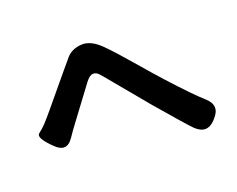

<svg xmlns="http://www.w3.org/2000/svg" viewBox="-101 -841 1202 974"><g transform="rotate(-20 500.0 -354.0)"><path d="M911 -74Q860 -19 805 -71Q779 -96 643 -255L482 -449Q459 -477 446 -491Q433 -505 415.5 -504Q398 -503 376 -474L244 -297Q222 -268 202 -238Q159 -173 103 -230L91 -242Q37 -298 58 -314Q79 -330 97 -349Q122 -376 145 -404L283 -570Q307 -599 332 -628Q360 -659 410.5 -663Q461 -667 515 -614Q557 -573 647 -468L698 -409Q722 -381 747 -354Q856 -234 911 -185Q967 -135 916 -80Z"/></g></svg>

Font: Resource Han Rounded JP
Style: Bold
Weight: 700
Designer: Cyano Hao (round all glyphs); Ryoko NISHIZUKA 西塚涼子 (kana, bopomofo & ideographs); Paul D. Hunt (Latin, Greek & Cyrillic)
Foundry: Cyano Hao
Version: 0.990